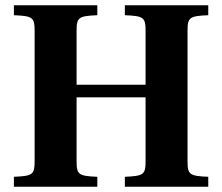

<svg xmlns="http://www.w3.org/2000/svg" viewBox="-20 -712 847 732"><path d="M33 0H351V-38C280 -41 272 -46 272 -97V-341H535V-97C535 -46 527 -41 456 -38V0H774V-38C703 -41 695 -46 695 -97V-595C695 -646 703 -651 774 -654V-692H456V-654C527 -651 535 -646 535 -595V-389H272V-595C272 -646 280 -651 351 -654V-692H33V-654C104 -651 112 -646 112 -595V-97C112 -46 104 -41 33 -38Z"/></svg>

Font: Heuristica
Style: Bold
Weight: 700
Version: Version 1.0.1